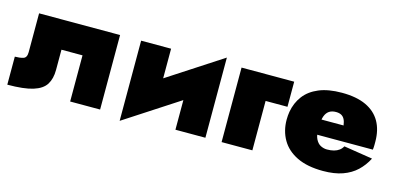

<svg xmlns="http://www.w3.org/2000/svg" viewBox="-55 -802 2364 1145"><g transform="rotate(15 1127.5 -230.0)"><path d="M583 -460H83V-220Q83 -186 61.5 -179.5Q40 -173 10 -173V0Q112 0 168 -17.5Q224 -35 246 -70.5Q268 -106 268 -160V-285H398V0H583Z M1228 -300 1233 -495 718 -160 713 35ZM898 -460H713V35L898 -125ZM1233 -495 1048 -335V0H1233Z M1333 -460V0H1523V-305H1658V-460Z M1779 -190H2216Q2218 -206 2218 -219.5Q2218 -233 2218 -239Q2218 -312 2188.5 -363.5Q2159 -415 2100 -442.5Q2041 -470 1951 -470Q1867 -470 1809.5 -446Q1752 -422 1719.5 -379Q1687 -336 1677 -279Q1675 -267 1674 -255Q1673 -243 1673 -230Q1673 -161 1704.5 -106.5Q1736 -52 1800 -21Q1864 10 1961 10Q2031 10 2081.5 -8Q2132 -26 2167 -59Q2202 -92 2225 -137L2047 -165Q2039 -150 2025.5 -140Q2012 -130 1993.5 -125Q1975 -120 1951 -120Q1931 -120 1912 -129.5Q1893 -139 1881 -163Q1869 -187 1869 -230L1871 -250Q1871 -283 1879.5 -305.5Q1888 -328 1904.5 -339Q1921 -350 1946 -350Q1966 -350 1979 -343Q1992 -336 1999.5 -321.5Q2007 -307 2010 -284H1779Z"/></g></svg>

Font: Jost Black
Style: Regular
Weight: 900
Version: Version 3.710